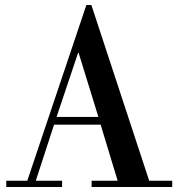

<svg xmlns="http://www.w3.org/2000/svg" viewBox="-20 -747 708 767"><path d="M89 -25 325 -727H345L576 -25H668V0H346V-25H450L382 -249H196L123 -25H228V0H5V-25ZM373 -280 294 -536H292L206 -280Z"/></svg>

Font: Bailleul Roman
Style: Roman
Weight: 400
Version: Version 1